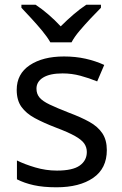

<svg xmlns="http://www.w3.org/2000/svg" viewBox="-20 -786 519 816"><path d="M434 -148Q434 -70 376 -30Q318 10 220 10Q164 10 123.5 1Q83 -8 52 -24V-104Q84 -88 129.5 -74.5Q175 -61 222 -61Q289 -61 319 -82.5Q349 -104 349 -140Q349 -160 338 -176Q327 -192 298.5 -208Q270 -224 217 -244Q165 -264 128 -284Q91 -304 71 -332Q51 -360 51 -404Q51 -472 106.5 -509Q162 -546 252 -546Q301 -546 343.5 -536.5Q386 -527 423 -510L393 -440Q359 -454 322 -464Q285 -474 246 -474Q192 -474 163.5 -456.5Q135 -439 135 -409Q135 -387 148 -371.5Q161 -356 191.5 -341.5Q222 -327 273 -307Q324 -288 360 -268Q396 -248 415 -219.5Q434 -191 434 -148ZM194 -606Q181 -629 159 -655.5Q137 -682 113 -708Q89 -734 71 -753V-766H131Q157 -749 185 -725Q213 -701 238 -674Q265 -701 293 -725Q321 -749 347 -766H409V-753Q390 -734 365.5 -708Q341 -682 318.5 -655.5Q296 -629 284 -606Z"/></svg>

Font: Noto Sans Takri
Style: Regular
Weight: 400
Designer: Monotype Design Team
Foundry: Monotype Imaging Inc.
Version: Version 2.003; ttfautohint (v1.8.4.7-5d5b)